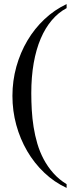

<svg xmlns="http://www.w3.org/2000/svg" viewBox="-20 -715 373 950"><path d="M309.6 214.8Q248.5 186.5 199 139.4Q149.4 92.3 114.5 32.5Q79.6 -27.3 60.5 -96.9Q41.5 -166.5 41.5 -240.7Q41.5 -315.4 61 -385.3Q80.6 -455.1 115.7 -514.4Q150.9 -573.7 200.2 -620.1Q249.5 -666.5 309.6 -694.8V-674.8Q269 -653.3 236.6 -615.2Q204.1 -577.1 181.4 -523.9Q158.7 -470.7 146.7 -402.6Q134.8 -334.5 134.8 -253.4Q134.8 -213.4 137.2 -171.1Q139.6 -128.9 146.2 -86.9Q152.8 -44.9 164.8 -4.2Q176.8 36.6 196.3 73.2Q215.8 109.9 243.7 141.4Q271.5 172.9 309.6 196.3Z"/></svg>

Font: Doulos SIL Am
Style: Regular
Weight: 400
Designer: Walt Agee, Victor Gaultney, Peter Martin, Debbi Hosken, Becca Hirsbrunner
Foundry: SIL International
Version: Version 5.000